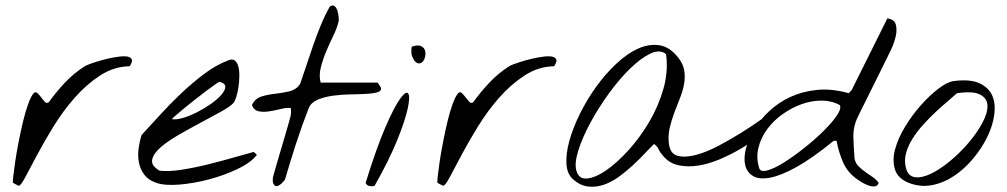

<svg xmlns="http://www.w3.org/2000/svg" viewBox="-20 -686 3719 709"><path d="M28.3 -10.7Q26.4 -11.7 28.8 -33.7Q31.2 -55.7 36.1 -88.9Q41 -122.1 48.8 -162.1Q56.6 -202.1 65.4 -238.8Q74.2 -275.4 84.5 -303.2Q94.7 -331.1 104.5 -341.8Q111.3 -348.6 118.2 -342.3Q125 -335.9 131.8 -326.7Q138.7 -317.4 145.5 -310.1Q152.3 -302.7 160.2 -308.6Q187.5 -346.7 220.2 -381.3Q252.9 -416 293 -441.4Q296.9 -444.3 314.5 -450.7Q332 -457 354.5 -463.4Q377 -469.7 400.9 -474.1Q424.8 -478.5 441.9 -478Q459 -477.5 465.3 -469.2Q471.7 -460.9 459 -441.4Q400.4 -440.4 349.6 -407.2Q298.8 -374 255.9 -325.2Q212.9 -276.4 177.7 -219.2Q142.6 -162.1 116.7 -113.3Q90.8 -64.5 73.7 -32.2Q56.6 0 48.8 0Q47.9 0 40 -4.4Q32.2 -8.8 28.3 -10.7Z M557.6 -10.7Q528.3 -20.5 513.2 -40.5Q498 -60.5 493.2 -85Q488.3 -109.4 491.7 -136.2Q495.1 -163.1 502.9 -187.5Q532.2 -218.8 568.8 -259.3Q605.5 -299.8 646.5 -338.9Q687.5 -377.9 731.9 -411.6Q776.4 -445.3 822.3 -462.9Q837.9 -469.7 847.2 -462.4Q856.4 -455.1 860.4 -439.5Q864.3 -423.8 863.8 -403.3Q863.3 -382.8 860.4 -363.3Q857.4 -343.8 852.5 -328.1Q847.7 -312.5 842.8 -306.6Q831.1 -293 797.4 -274.4Q763.7 -255.9 722.7 -233.9Q681.6 -211.9 640.6 -188.5Q599.6 -165 573.2 -142.1Q546.9 -119.1 542 -96.7Q537.1 -74.2 569.3 -55.7Q602.5 -51.8 649.9 -59.1Q697.3 -66.4 746.6 -78.6Q795.9 -90.8 841.8 -104Q887.7 -117.2 917 -125L928.7 -114.3Q907.2 -85.9 858.4 -62.5Q809.6 -39.1 752.9 -23.9Q696.3 -8.8 642.6 -4.4Q588.9 0 557.6 -10.7ZM791 -383.8Q790 -384.8 776.4 -375.5Q762.7 -366.2 742.7 -351.1Q722.7 -335.9 699.7 -317.9Q676.8 -299.8 657.7 -284.2Q638.7 -268.6 626 -257.3Q613.3 -246.1 615.2 -246.1Q630.9 -243.2 655.8 -250.5Q680.7 -257.8 707.5 -271.5Q734.4 -285.2 758.8 -302.2Q783.2 -319.3 797.4 -335.9Q811.5 -352.5 812 -365.2Q812.5 -377.9 791 -383.8Z M988.3 -10.7Q987.3 -12.7 987.3 -21.5Q987.3 -30.3 988.3 -33.2Q991.2 -43.9 999 -70.8Q1006.8 -97.7 1015.6 -127.4Q1024.4 -157.2 1032.2 -183.6Q1040 -210 1043 -220.7Q1046.9 -234.4 1051.8 -252.4Q1056.6 -270.5 1053.7 -287.1Q1039.1 -289.1 1017.6 -283.7Q996.1 -278.3 975.1 -274.9Q954.1 -271.5 936 -274.9Q918 -278.3 910.2 -297.9Q921.9 -322.3 945.3 -329.6Q968.8 -336.9 996.1 -339.8Q1023.4 -342.8 1048.3 -348.6Q1073.2 -354.5 1087.9 -375Q1096.7 -400.4 1108.9 -437Q1121.1 -473.6 1134.8 -513.7Q1148.4 -553.7 1164.6 -592.8Q1180.7 -631.8 1198.2 -662.1Q1209 -668.9 1215.8 -663.1Q1222.7 -657.2 1226.1 -646Q1229.5 -634.8 1230.5 -623Q1231.4 -611.3 1230.5 -607.4Q1224.6 -582 1210.4 -553.2Q1196.3 -524.4 1184.1 -495.1Q1171.9 -465.8 1164.6 -436.5Q1157.2 -407.2 1164.1 -380.9H1374Q1375 -380.9 1378.9 -374.5Q1382.8 -368.2 1385.7 -364.3Q1390.6 -350.6 1375 -345.7Q1359.4 -340.8 1333 -339.4Q1306.6 -337.9 1272.9 -337.4Q1239.3 -336.9 1208.5 -332.5Q1177.7 -328.1 1153.3 -317.9Q1128.9 -307.6 1120.1 -287.1Q1094.7 -221.7 1073.2 -155.8Q1051.8 -89.8 1032.2 -22.5Q1030.3 -19.5 1024.4 -13.2Q1018.6 -6.8 1011.7 -2.4Q1004.9 2 998.5 1Q992.2 0 988.3 -10.7Z M1330.1 -10.7Q1370.1 -139.6 1402.8 -215.3Q1435.5 -291 1457.5 -321.3Q1479.5 -351.6 1487.3 -340.8Q1495.1 -330.1 1485.8 -286.1Q1476.6 -242.2 1446.8 -168.5Q1417 -94.7 1363.3 0Q1355.5 2.9 1344.7 1Q1334 -1 1330.1 -10.7ZM1501 -480.5Q1499 -485.4 1499 -498Q1499 -510.7 1501 -513.7Q1523.4 -521.5 1535.2 -515.6Q1546.9 -509.8 1549.8 -498.5Q1552.7 -487.3 1549.3 -474.6Q1545.9 -461.9 1538.1 -455.6Q1530.3 -449.2 1520 -453.6Q1509.8 -458 1501 -480.5Z M1595.7 -10.7Q1593.8 -11.7 1596.2 -33.7Q1598.6 -55.7 1603.5 -88.9Q1608.4 -122.1 1616.2 -162.1Q1624 -202.1 1632.8 -238.8Q1641.6 -275.4 1651.9 -303.2Q1662.1 -331.1 1671.9 -341.8Q1678.7 -348.6 1685.5 -342.3Q1692.4 -335.9 1699.2 -326.7Q1706.1 -317.4 1712.9 -310.1Q1719.7 -302.7 1727.5 -308.6Q1754.9 -346.7 1787.6 -381.3Q1820.3 -416 1860.4 -441.4Q1864.3 -444.3 1881.8 -450.7Q1899.4 -457 1921.9 -463.4Q1944.3 -469.7 1968.3 -474.1Q1992.2 -478.5 2009.3 -478Q2026.4 -477.5 2032.7 -469.2Q2039.1 -460.9 2026.4 -441.4Q1967.8 -440.4 1917 -407.2Q1866.2 -374 1823.2 -325.2Q1780.3 -276.4 1745.1 -219.2Q1710 -162.1 1684.1 -113.3Q1658.2 -64.5 1641.1 -32.2Q1624 0 1616.2 0Q1615.2 0 1607.4 -4.4Q1599.6 -8.8 1595.7 -10.7Z M2097.7 -22.5Q2074.2 -42 2071.8 -80.1Q2069.3 -118.2 2082.5 -166Q2095.7 -213.9 2121.6 -266.1Q2147.5 -318.4 2181.6 -365.7Q2215.8 -413.1 2255.9 -450.7Q2295.9 -488.3 2335.9 -506.3Q2376 -524.4 2414.1 -519Q2452.1 -513.7 2483.4 -474.6Q2502.9 -450.2 2506.8 -425.3Q2510.7 -400.4 2505.9 -374.5Q2501 -348.6 2490.2 -321.8Q2479.5 -294.9 2469.2 -267.6Q2459 -240.2 2452.6 -211.9Q2446.3 -183.6 2450.2 -154.3Q2455.1 -117.2 2483.4 -110.4Q2511.7 -103.5 2551.3 -114.3Q2590.8 -125 2634.8 -148.4Q2678.7 -171.9 2716.3 -195.3Q2753.9 -218.8 2778.8 -236.3Q2803.7 -253.9 2803.7 -253.9Q2831.1 -259.8 2834.5 -250.5Q2837.9 -241.2 2823.7 -223.1Q2809.6 -205.1 2781.2 -182.1Q2752.9 -159.2 2716.8 -137.7Q2680.7 -116.2 2639.6 -98.6Q2598.6 -81.1 2559.6 -74.7Q2520.5 -68.4 2485.8 -75.7Q2451.2 -83 2428.7 -110.4Q2418 -122.1 2412.6 -133.8Q2407.2 -145.5 2395.5 -154.3Q2380.9 -140.6 2360.4 -118.7Q2339.8 -96.7 2315.9 -74.7Q2292 -52.7 2265.1 -33.2Q2238.3 -13.7 2210 -3.9Q2181.6 5.9 2152.8 2.9Q2124 0 2097.7 -22.5ZM2108.4 -55.7Q2117.2 -24.4 2147.5 -26.9Q2177.7 -29.3 2217.8 -56.6Q2257.8 -84 2300.8 -131.3Q2343.8 -178.7 2377.9 -236.8Q2412.1 -294.9 2430.2 -359.4Q2448.2 -423.8 2439.5 -486.3Q2416 -504.9 2380.9 -487.8Q2345.7 -470.7 2306.2 -432.1Q2266.6 -393.6 2228 -340.3Q2189.5 -287.1 2160.2 -232.9Q2130.9 -178.7 2115.7 -130.9Q2100.6 -83 2108.4 -55.7Z M3147.5 -22.5Q3110.4 -47.9 3093.8 -85.4Q3077.1 -123 3069.3 -166H3058.6Q2979.5 -101.6 2921.4 -69.3Q2863.3 -37.1 2823.2 -29.8Q2783.2 -22.5 2760.7 -36.1Q2738.3 -49.8 2731.9 -75.7Q2725.6 -101.6 2734.4 -136.7Q2743.2 -171.9 2764.6 -207.5Q2786.1 -243.2 2820.3 -275.4Q2854.5 -307.6 2898.9 -328.1Q2943.4 -348.6 2997.6 -354Q3051.8 -359.4 3114.3 -341.8L3125 -353.5L3256.8 -618.2Q3283.2 -614.3 3288.1 -594.7Q3293 -575.2 3287.6 -551.8Q3282.2 -528.3 3272 -506.3Q3261.7 -484.4 3256.8 -474.6Q3253.9 -468.8 3245.6 -452.1Q3237.3 -435.5 3226.1 -412.6Q3214.8 -389.6 3202.1 -364.3Q3189.5 -338.9 3178.2 -315.9Q3167 -293 3158.2 -275.9Q3149.4 -258.8 3147.5 -253.9Q3129.9 -217.8 3131.3 -177.2Q3132.8 -136.7 3135.7 -99.6Q3139.6 -82 3151.4 -70.8Q3163.1 -59.6 3176.3 -50.3Q3189.5 -41 3202.6 -32.2Q3215.8 -23.4 3224.6 -10.7Q3220.7 2 3209 2.4Q3197.3 2.9 3184.6 -2Q3171.9 -6.8 3161.1 -13.7Q3150.4 -20.5 3147.5 -22.5ZM2783.2 -66.4Q2787.1 -49.8 2813 -56.6Q2838.9 -63.5 2874 -85.4Q2909.2 -107.4 2948.7 -138.7Q2988.3 -169.9 3020 -201.2Q3051.8 -232.4 3069.8 -258.8Q3087.9 -285.2 3081.1 -297.9Q3050.8 -314.5 3013.7 -314.5Q2976.6 -314.5 2939.9 -301.3Q2903.3 -288.1 2869.6 -264.2Q2835.9 -240.2 2813 -209Q2790 -177.7 2780.8 -141.1Q2771.5 -104.5 2783.2 -66.4Z M3335.9 -10.7Q3294.9 -27.3 3284.7 -60.5Q3274.4 -93.8 3285.2 -134.3Q3295.9 -174.8 3322.3 -218.3Q3348.6 -261.7 3380.9 -297.9Q3413.1 -334 3445.8 -358.9Q3478.5 -383.8 3502 -386.7Q3562.5 -394.5 3597.2 -378.4Q3631.8 -362.3 3644.5 -332Q3657.2 -301.8 3651.4 -261.2Q3645.5 -220.7 3625.5 -179.7Q3605.5 -138.7 3573.7 -100.6Q3542 -62.5 3503.4 -36.6Q3464.8 -10.7 3421.9 -2.4Q3378.9 5.9 3335.9 -10.7ZM3325.2 -66.4Q3333 -35.2 3358.4 -31.7Q3383.8 -28.3 3417.5 -44.4Q3451.2 -60.5 3488.3 -91.3Q3525.4 -122.1 3556.2 -158.2Q3586.9 -194.3 3606.9 -231Q3627 -267.6 3626.5 -294.9Q3626 -322.3 3600.1 -336.4Q3574.2 -350.6 3513.7 -341.8Q3500 -329.1 3478.5 -311Q3457 -293 3434.1 -271.5Q3411.1 -250 3388.7 -225.1Q3366.2 -200.2 3349.6 -173.8Q3333 -147.5 3325.7 -120.1Q3318.4 -92.8 3325.2 -66.4Z"/></svg>

Font: Nothing You Could Do
Style: Regular
Weight: 400
Version: Version 1.005